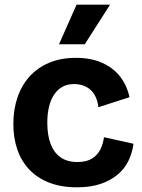

<svg xmlns="http://www.w3.org/2000/svg" viewBox="-20 -786 606 820"><path d="M309 14Q241 14 190 -6Q139 -26 105 -62Q71 -98 54 -147.5Q37 -197 37 -256Q37 -318 54.5 -369.5Q72 -421 106 -459Q140 -497 190 -518Q240 -539 304 -539Q368 -539 415.5 -518Q463 -497 492.5 -459.5Q522 -422 533 -371L400 -328Q397 -359 383.5 -381.5Q370 -404 347.5 -415.5Q325 -427 297 -427Q268 -427 247 -415.5Q226 -404 211.5 -382.5Q197 -361 189.5 -330.5Q182 -300 182 -262Q182 -208 196.5 -170.5Q211 -133 239.5 -113.5Q268 -94 310 -94Q350 -94 374 -109.5Q398 -125 409.5 -149.5Q421 -174 424 -200L550 -172Q545 -133 528.5 -99Q512 -65 482 -40Q452 -15 409.5 -0.5Q367 14 309 14ZM342 -597H232L307 -766H450Z"/></svg>

Font: Bricolage Grotesque
Style: Bold
Weight: 700
Designer: Mathieu Triay
Foundry: Atelier Triay
Version: Version 1.001;gftools[0.9.33.dev8+g029e19f]